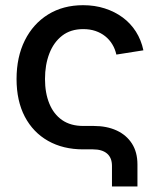

<svg xmlns="http://www.w3.org/2000/svg" viewBox="-20 -564 602 725"><path d="M402.8 140.1V62.5Q402.8 31.7 384.3 15.9Q365.7 0 331.1 0H293.9Q218.3 0 161.6 -32Q105 -64 73.7 -123.5Q42.5 -183.1 42.5 -265.6Q42.5 -348.6 73.7 -411.4Q105 -474.1 161.6 -509.3Q218.3 -544.4 293.9 -544.4Q337.9 -544.4 375.7 -532.2Q413.6 -520 443.4 -498Q473.1 -476.1 493.2 -444.6Q513.2 -413.1 521.5 -374L419.4 -357.9Q414.6 -379.4 403.8 -397Q393.1 -414.6 377.2 -427.2Q361.3 -439.9 340.6 -447Q319.8 -454.1 294.4 -454.1Q246.6 -454.1 214.6 -429.2Q182.6 -404.3 166.3 -361.8Q149.9 -319.3 149.9 -265.6Q149.9 -212.9 166.3 -172.9Q182.6 -132.8 214.6 -110.6Q246.6 -88.4 294.4 -88.4H334Q383.3 -88.4 420.4 -71.3Q457.5 -54.2 478.3 -21.7Q499 10.7 499 57.1V140.1Z"/></svg>

Font: Inter 20pt Medium
Style: Regular
Weight: 500
Version: Version 4.001;git-66647c0bb